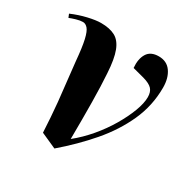

<svg xmlns="http://www.w3.org/2000/svg" viewBox="-131 -660 816 820"><g transform="rotate(30 277.0 -250.0)"><path d="M237 32 161 -2Q159 -41 156.5 -76Q154 -111 150.5 -148Q147 -185 141.5 -230Q136 -275 130 -335Q124 -403 116 -437.5Q108 -472 97 -484.5Q86 -497 73 -497Q59 -497 40.5 -491.5Q22 -486 10 -481L3 -498Q40 -514 78.5 -523Q117 -532 142 -532Q185 -532 212 -517.5Q239 -503 253.5 -465.5Q268 -428 272 -359Q276 -301 277 -220Q278 -139 277 -38Q318 -71 353.5 -113Q389 -155 415.5 -200Q442 -245 457.5 -286Q473 -327 473 -357Q473 -383 460 -397Q447 -411 415 -420L358 -435Q354 -478 370.5 -505Q387 -532 427 -532Q467 -532 488 -502Q509 -472 509 -425Q509 -336 473 -256.5Q437 -177 375.5 -105.5Q314 -34 237 32Z"/></g></svg>

Font: Literata 72pt
Style: Bold Italic
Weight: 700
Italic angle: -2°
Designer: Latin by Veronika Burian and Jose Scaglione. Greek by Irene Vlachou. Cyrillic by Vera Evstafieva
Foundry: TypeTogether
Version: Version 3.002